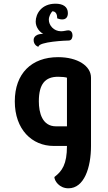

<svg xmlns="http://www.w3.org/2000/svg" viewBox="-20 -789 582 1038"><path d="M350 229C435 229 472 117 472 0V-369C472 -433 399 -480 294 -480C151 -480 60 -392 60 -241C60 -89 153 0 270 0H342C342 99 316 136 274 168C274 188 300 229 350 229ZM188 -536C188 -564 340 -570 353 -570C369 -571 372 -589 372 -597C372 -606 369 -625 349 -625C340 -625 326 -620 310 -620C270 -620 244 -653 244 -682C244 -701 255 -719 263 -728C284 -728 289 -707 289 -694V-690C306 -683 316 -684 317 -684C333 -684 347 -693 347 -718C347 -753 320 -769 280 -769C204 -769 173 -714 173 -672C173 -639 197 -614 214 -606C157 -606 162 -571 162 -571C162 -556 172 -540 188 -536ZM190 -241C190 -336 225 -374 294 -374C314 -374 333 -372 342 -369V-106H283C208 -106 190 -180 190 -241Z"/></svg>

Font: Mesarto
Style: Regular
Weight: 700
Designer: Mohamed Gaber
Foundry: Kief Type Foundry
Version: Version 2.020